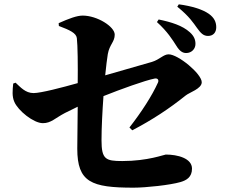

<svg xmlns="http://www.w3.org/2000/svg" viewBox="-20 -848 1040 887"><path d="M795 -636C809 -613 823 -603 840 -603C865 -603 883 -622 883 -645C883 -664 877 -681 857 -699C823 -730 771 -746 713 -758L705 -746C754 -702 777 -664 795 -636ZM890 -719C908 -694 920 -682 941 -682C965 -682 979 -698 979 -722C979 -746 970 -766 945 -784C915 -805 866 -820 806 -828L799 -817C855 -772 874 -741 890 -719ZM52 -466 41 -462C38 -431 35 -403 46 -378C63 -337 135 -279 178 -279C216 -279 234 -302 280 -326L339 -355L337 -161C337 -6 402 19 597 19C654 19 766 7 814 -7C841 -15 867 -29 867 -69C867 -117 800 -134 746 -134C739 -134 663 -104 545 -104C468 -104 449 -112 449 -200C449 -259 453 -334 458 -404C538 -436 649 -476 694 -485C708 -488 715 -479 710 -467C682 -405 634 -331 578 -259L591 -246C683 -294 762 -346 838 -407C855 -421 912 -438 912 -468C912 -507 803 -597 759 -597C735 -597 718 -573 682 -562L466 -500C470 -543 475 -578 478 -598C486 -643 510 -654 510 -688C510 -725 429 -776 362 -776C335 -776 298 -762 251 -741L252 -728C303 -709 332 -695 335 -672C339 -639 340 -545 339 -464C268 -444 169 -418 135 -418C97 -418 74 -446 52 -466Z"/></svg>

Font: Noto Serif CJK HK Black
Style: Regular
Weight: 900
Designer: Ryoko NISHIZUKA 西塚涼子 (kana & ideographs); Frank Grießhammer (Latin, Greek & Cyrillic); Wenlong ZHANG 张文龙 (bopomofo); San
Foundry: Adobe
Version: Version 2.001;hotconv 1.1.0;makeotfexe 2.6.0